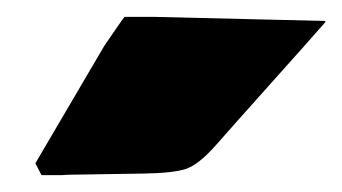

<svg xmlns="http://www.w3.org/2000/svg" viewBox="-20 -896 406 228"><path d="M61 -688.5 53.2 -688H29.3L22 -702.1L104 -841.8Q125 -872.6 127.9 -876H162.1L366.2 -871.1V-869.6Q346.7 -847.2 302.2 -797.6Q257.8 -748 236.8 -724.1Q215.8 -700.2 200.4 -695.3Q185.1 -690.4 150.4 -689.9Z"/></svg>

Font: Bowlby One
Style: Regular
Weight: 400
Designer: vernon adams
Foundry: vernon adams
Version: Version 1.000